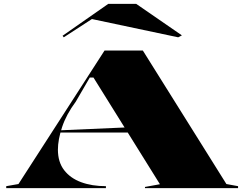

<svg xmlns="http://www.w3.org/2000/svg" viewBox="-20 -968 1257 988"><path d="M12 0V-10L75 -21L518 -708H715L1145 -21L1205 -10V0H726V-6L803 -20L461 -569H442L370 -445Q321 -379 299.5 -314Q278 -249 278 -198Q278 -134 310 -92.5Q342 -51 397.5 -30.5Q453 -10 525 -10V0ZM256 -286V-296L645 -313V-286ZM308 -776 302 -784 537 -948H681L916 -786L897 -776L453 -870Z"/></svg>

Font: Kalnia Expanded SemiBold
Style: Regular
Weight: 600
Width: 7
Designer: Frida Medrano
Foundry: Frida Medrano
Version: Version 1.105